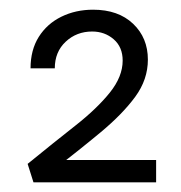

<svg xmlns="http://www.w3.org/2000/svg" viewBox="-20 -782 373 396"><path d="M37 -444Q91 -488 135.5 -523Q180 -558 206.5 -591Q233 -624 233 -657Q233 -685 214.5 -701Q196 -717 170 -717Q138 -717 115.5 -696Q93 -675 93 -641H43Q43 -679 60 -706Q77 -733 106.5 -747.5Q136 -762 172 -762Q224 -762 254.5 -733Q285 -704 285 -659Q285 -618 259 -582.5Q233 -547 188 -509.5Q143 -472 83 -426L101 -452H302V-406H49Z"/></svg>

Font: Ysabeau Office
Style: Regular
Weight: 400
Designer: Christian Thalmann (Catharsis Fonts)
Version: Version 2.001;gftools[0.9.30]; featfreeze: tnum,lnum,ss02